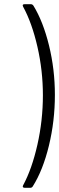

<svg xmlns="http://www.w3.org/2000/svg" viewBox="-20 -785 281 913"><path d="M90 96Q132 18 158 -97.5Q184 -213 184 -332Q184 -449 158 -562.5Q132 -676 90 -753Q88 -757 88 -759Q88 -765 97 -765H127Q134 -765 139 -758Q185 -683 213 -569Q241 -455 241 -334Q241 -209 212.5 -92Q184 25 136 101Q132 108 124 108H97Q91 108 89 104.5Q87 101 90 96Z"/></svg>

Font: Barlow GEO Light
Style: Regular
Weight: 300
Designer: Jeremy Tribby
Foundry: Tribby Type
Version: Version 1.408